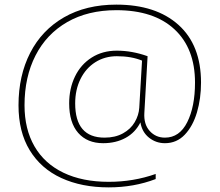

<svg xmlns="http://www.w3.org/2000/svg" viewBox="-20 -734 949 830"><path d="M60 -279Q60 -407 110.5 -505.5Q161 -604 256.5 -659Q352 -714 483 -714Q654 -714 751.5 -626.5Q849 -539 849 -377Q849 -308 831.5 -248.5Q814 -189 779 -152Q744 -115 693 -115Q654 -115 624 -139Q594 -163 587 -205Q565 -161 523 -138Q481 -115 426 -115Q357 -115 318 -159.5Q279 -204 279 -287Q279 -351 304 -403Q329 -455 376 -485Q423 -515 485 -515Q551 -515 618 -491L604 -246Q601 -197 627 -168Q653 -139 693 -139Q756 -139 789.5 -206Q823 -273 823 -377Q823 -525 734 -607.5Q645 -690 483 -690Q360 -690 270.5 -638.5Q181 -587 133.5 -494Q86 -401 86 -279Q86 -176 129 -101.5Q172 -27 254 12.5Q336 52 450 52Q557 52 653 18V40Q559 76 450 76Q333 76 245 35.5Q157 -5 108.5 -84.5Q60 -164 60 -279ZM582 -268 594 -472Q548 -491 485 -491Q433 -491 392 -465Q351 -439 328 -392.5Q305 -346 305 -287Q305 -139 432 -139Q478 -139 511.5 -157.5Q545 -176 562.5 -206Q580 -236 582 -268Z"/></svg>

Font: Prompt Thin
Style: Regular
Weight: 250
Designer: Katatrad Team
Foundry: CadsonDemak
Version: Version 1.001